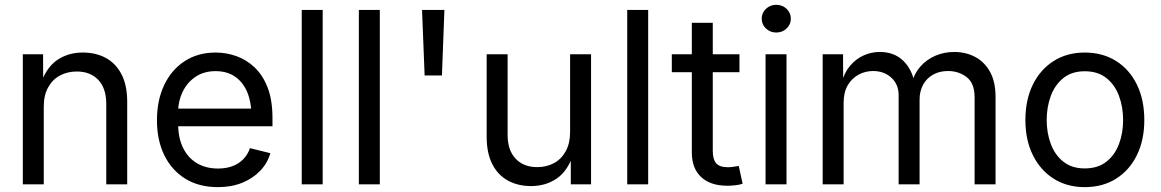

<svg xmlns="http://www.w3.org/2000/svg" viewBox="-20 -769 4843 801"><path d="M162.6 -324.2V0H75.2V-542.5H159.7L160.2 -411.1H146.5Q171.4 -485.8 217.5 -517.8Q263.7 -549.8 325.2 -549.8Q380.4 -549.8 421.9 -527.1Q463.4 -504.4 487.1 -458.7Q510.7 -413.1 510.7 -343.8V0H423.3V-336.4Q423.3 -399.9 390.4 -435.3Q357.4 -470.7 300.3 -470.7Q261.2 -470.7 230 -453.9Q198.7 -437 180.7 -404.3Q162.6 -371.6 162.6 -324.2Z M889.2 11.7Q810.1 11.7 753.2 -23.4Q696.3 -58.6 665.5 -121.3Q634.8 -184.1 634.8 -267.1Q634.8 -350.6 665 -414.3Q695.3 -478 750.5 -513.9Q805.7 -549.8 879.4 -549.8Q923.8 -549.8 966.1 -534.9Q1008.3 -520 1042.5 -487.5Q1076.7 -455.1 1096.7 -403.1Q1116.7 -351.1 1116.7 -277.3V-242.2H692.9V-315.9H1069.3L1028.8 -289.1Q1028.8 -342.8 1011.7 -384Q994.6 -425.3 961.4 -448.7Q928.2 -472.2 879.4 -472.2Q830.1 -472.2 795.2 -448.2Q760.3 -424.3 741.7 -385.5Q723.1 -346.7 723.1 -301.8V-253.9Q723.1 -193.8 743.9 -151.9Q764.6 -109.9 802 -87.9Q839.4 -65.9 889.6 -65.9Q922.4 -65.9 948.7 -75.4Q975.1 -85 994.1 -104Q1013.2 -123 1022.9 -150.9L1107.9 -129.9Q1095.7 -87.9 1065.2 -56.2Q1034.7 -24.4 990 -6.3Q945.3 11.7 889.2 11.7Z M1326.2 -727.5V0H1238.8V-727.5Z M1564.5 -727.5V0H1477.1V-727.5Z M1751.5 -454.1 1740.7 -727.5H1834L1823.7 -454.1Z M2195.8 7.3Q2141.1 7.3 2099.4 -15.4Q2057.6 -38.1 2033.9 -84Q2010.3 -129.9 2010.3 -198.7V-542.5H2097.7V-206.1Q2097.7 -142.6 2130.9 -107.2Q2164.1 -71.8 2221.2 -71.8Q2260.3 -71.8 2291.3 -88.6Q2322.3 -105.5 2340.3 -138.4Q2358.4 -171.4 2358.4 -218.3V-542.5H2445.8V0H2361.3V-131.3H2374.5Q2349.1 -55.7 2302.7 -24.2Q2256.3 7.3 2195.8 7.3Z M2684.1 -727.5V0H2596.7V-727.5Z M3064.9 -542.5V-467.8H2782.7V-542.5ZM2866.2 -673.8H2953.6V-139.6Q2953.6 -104 2968 -87.6Q2982.4 -71.3 3017.1 -71.3Q3025.4 -71.3 3038.3 -73Q3051.3 -74.7 3062 -76.7L3078.1 -2.4Q3064.9 2 3047.9 3.9Q3030.8 5.9 3014.2 5.9Q2943.8 5.9 2905 -30.5Q2866.2 -66.9 2866.2 -132.8Z M3173.8 0V-542.5H3261.2V0ZM3218.3 -633.3Q3193.4 -633.3 3175.5 -650.1Q3157.7 -667 3157.7 -690.9Q3157.7 -715.3 3175.5 -732.2Q3193.4 -749 3218.3 -749Q3243.7 -749 3261.5 -732.2Q3279.3 -715.3 3279.3 -690.9Q3279.3 -667 3261.5 -650.1Q3243.7 -633.3 3218.3 -633.3Z M3412.1 0V-542.5H3497.1L3497.6 -422.4H3490.7Q3502 -465.8 3526.4 -494.6Q3550.8 -523.4 3583 -537.8Q3615.2 -552.2 3650.4 -552.2Q3710.4 -552.2 3747.8 -515.9Q3785.2 -479.5 3795.9 -421.4H3783.7Q3793.5 -461.4 3819.1 -490.7Q3844.7 -520 3881.3 -536.1Q3918 -552.2 3961.4 -552.2Q4008.8 -552.2 4047.9 -531.7Q4086.9 -511.2 4110.1 -469.7Q4133.3 -428.2 4133.3 -364.7V0H4045.9V-362.8Q4045.9 -421.9 4012.7 -447.3Q3979.5 -472.7 3935.5 -472.7Q3898.9 -472.7 3872.1 -457.3Q3845.2 -441.9 3830.8 -415Q3816.4 -388.2 3816.4 -353.5V0H3729V-371.6Q3729 -417 3698.7 -444.8Q3668.5 -472.7 3622.1 -472.7Q3590.3 -472.7 3562.3 -457.8Q3534.2 -442.9 3516.8 -413.6Q3499.5 -384.3 3499.5 -340.3V0Z M4505.4 11.7Q4431.6 11.7 4376 -23.4Q4320.3 -58.6 4289.1 -121.6Q4257.8 -184.6 4257.8 -268.1Q4257.8 -353 4289.1 -416.3Q4320.3 -479.5 4376 -514.6Q4431.6 -549.8 4505.4 -549.8Q4580.1 -549.8 4636 -514.6Q4691.9 -479.5 4722.9 -416.3Q4753.9 -353 4753.9 -268.1Q4753.9 -184.6 4722.9 -121.6Q4691.9 -58.6 4636 -23.4Q4580.1 11.7 4505.4 11.7ZM4505.4 -66.4Q4560.1 -66.4 4595.5 -94.2Q4630.9 -122.1 4648.2 -168Q4665.5 -213.9 4665.5 -268.1Q4665.5 -322.8 4648.2 -369.1Q4630.9 -415.5 4595.5 -443.6Q4560.1 -471.7 4505.4 -471.7Q4451.7 -471.7 4416.5 -443.6Q4381.3 -415.5 4364 -369.4Q4346.7 -323.2 4346.7 -268.1Q4346.7 -213.9 4364 -168Q4381.3 -122.1 4416.5 -94.2Q4451.7 -66.4 4505.4 -66.4Z"/></svg>

Font: Inter 16pt
Style: Regular
Weight: 400
Version: Version 4.001;git-66647c0bb